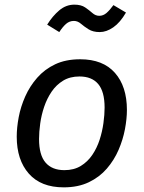

<svg xmlns="http://www.w3.org/2000/svg" viewBox="-20 -794 618 826"><path d="M254 12Q156 12 104 -47Q52 -106 52 -206Q52 -245 60.5 -290Q69 -335 88.5 -379Q108 -423 140 -459.5Q172 -496 217.5 -517.5Q263 -539 325 -539Q423 -539 474.5 -480.5Q526 -422 526 -321Q526 -283 517.5 -238Q509 -193 490 -149Q471 -105 439.5 -68.5Q408 -32 362 -10Q316 12 254 12ZM257 -62Q298 -62 327.5 -80Q357 -98 377 -127.5Q397 -157 408.5 -192.5Q420 -228 425 -264.5Q430 -301 430 -331Q430 -400 402.5 -432.5Q375 -465 322 -465Q281 -465 251.5 -447Q222 -429 202 -399.5Q182 -370 170 -334.5Q158 -299 153 -262.5Q148 -226 148 -196Q148 -127 176 -94.5Q204 -62 257 -62ZM409 -656Q380 -656 361 -668Q342 -680 328 -692Q314 -704 298 -704Q279 -704 264.5 -691.5Q250 -679 235 -656L183 -688Q206 -725 235 -749.5Q264 -774 300 -774Q329 -774 346.5 -762Q364 -750 377.5 -738Q391 -726 407 -726Q424 -726 438 -738Q452 -750 468 -772L522 -740Q497 -697 467.5 -676.5Q438 -656 409 -656Z"/></svg>

Font: Fira Sans Variable
Style: Italic
Weight: 397
Italic angle: -8°
Designer: Carrois Corporate & Edenspiekermann AG
Foundry: Carrois Corporate GbR & Edenspiekermann AG
Version: Version 4.202